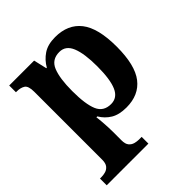

<svg xmlns="http://www.w3.org/2000/svg" viewBox="-212 -687 1068 1068"><g transform="rotate(-45 322.5 -153.0)"><path d="M13 240V187H25Q40 187 56.5 182.5Q73 178 84.5 164Q96 150 96 122V-413Q96 -459 77 -471Q58 -483 29 -483H22V-536H218L236 -458H240Q262 -497 298.5 -521.5Q335 -546 393 -546Q493 -546 545.5 -479Q598 -412 598 -266Q598 -121 546.5 -54.5Q495 12 397 12Q340 12 304.5 -9.5Q269 -31 247 -68H240Q242 -54 244 -30.5Q246 -7 247 15.5Q248 38 248 53V122Q248 150 259.5 164Q271 178 288 182.5Q305 187 319 187H341V240ZM350 -62Q400 -62 422 -112.5Q444 -163 444 -265Q444 -365 422.5 -418Q401 -471 351 -471Q291 -471 269.5 -418Q248 -365 248 -266Q248 -163 269.5 -112.5Q291 -62 350 -62Z"/></g></svg>

Font: Noto Serif Thai
Style: Bold
Weight: 700
Designer: Monotype Design Team
Foundry: Monotype Imaging Inc.
Version: Version 2.002; ttfautohint (v1.8.4.7-5d5b)